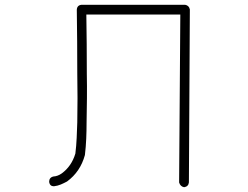

<svg xmlns="http://www.w3.org/2000/svg" viewBox="-20 -785 1040 805"><path d="M756 -765Q773 -762 776 -745L772 -20Q770 -3 752 0Q736 -3 731 -20L736 -724H342Q343 -662 343.5 -600Q344 -538 344 -476Q345 -424 344.5 -373Q344 -322 343 -271Q343 -237 341.5 -203Q340 -169 336 -135Q317 -65 261 -24Q248 -17 235 -11.5Q222 -6 206 -4Q189 -4 186 -22Q186 -41 204 -45Q222 -46 239 -58Q280 -88 296 -141Q300 -174 301.5 -207Q303 -240 304 -272Q306 -374 304 -476Q304 -543 303.5 -610Q303 -677 302 -744Q303 -763 322 -765Z"/></svg>

Font: Yomogi
Style: Regular
Weight: 400
Designer: satsuyako
Foundry: satsuyako
Version: Version 3.100